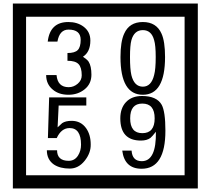

<svg xmlns="http://www.w3.org/2000/svg" viewBox="-20 -980 1195 1090"><path d="M1103 90H53V-960H1103ZM1028 15V-885H128V15ZM499 -556Q499 -504 460.5 -473Q422 -442 369 -442Q314 -442 280 -471Q242 -502 242 -554H301Q307 -485 370 -485Q398 -485 421 -504.5Q444 -524 444 -552Q444 -597 426 -616Q408 -635 363 -635V-679Q405 -679 421.5 -696Q438 -713 438 -754Q438 -812 369 -812Q318 -812 306 -744H251Q264 -855 368 -855Q419 -855 454 -829Q493 -800 493 -750Q493 -685 451 -658Q475 -642 483 -630Q499 -605 499 -556ZM917 -656Q917 -442 791 -442Q664 -442 664 -656Q664 -744 685 -789Q714 -855 791 -855Q868 -855 897 -789Q917 -745 917 -656ZM864 -656Q864 -723 855 -752Q840 -809 791 -809Q742 -809 726 -752Q718 -723 718 -656Q718 -587 726 -553Q742 -488 791 -488Q839 -488 855 -554Q864 -587 864 -656ZM495 -160Q496 -111 460.5 -67Q425 -23 376 -23Q321 -23 286 -46Q246 -74 246 -127H304Q304 -67 370 -67Q404 -67 423 -97Q440 -124 440 -159Q440 -253 375 -253Q328 -253 302 -196H252L259 -427H470V-381H313L307 -257Q320 -269 333 -281Q352 -294 387 -294Q439 -294 469 -252Q495 -215 495 -160ZM919 -238Q919 -22 784 -22Q687 -22 674 -125H727Q731 -65 785 -65Q868 -65 865 -232Q844 -205 834 -197Q814 -182 780 -182Q663 -182 663 -308Q663 -366 695.5 -400.5Q728 -435 786 -435Q870 -435 898 -385Q919 -346 919 -238ZM858 -308Q858 -392 788 -392Q719 -392 719 -308Q719 -224 788 -224Q858 -224 858 -308Z"/></svg>

Font: Unicode BMP Fallback SIL
Style: Regular
Weight: 400
Foundry: NRSI, SIL International
Version: Version 5.1 Based on Unicode 5.1